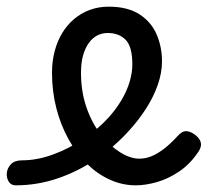

<svg xmlns="http://www.w3.org/2000/svg" viewBox="-107 -539 623 576"><path d="M300 17Q260 17 222.5 0Q185 -17 153.5 -48Q122 -79 98.5 -121.5Q75 -164 62 -214.5Q49 -265 49 -321Q49 -355 57 -385.5Q65 -416 80 -440.5Q95 -465 116 -482.5Q137 -500 163 -509.5Q189 -519 219 -519Q276 -519 311.5 -496Q347 -473 363 -435.5Q379 -398 379 -355Q379 -321 366.5 -285Q354 -249 332 -214.5Q310 -180 281 -148Q238 -100 183 -62.5Q128 -25 66.5 -4Q5 17 -60 17Q-74 17 -81 5.5Q-88 -6 -86.5 -20.5Q-85 -35 -74 -46.5Q-63 -58 -41 -58Q5 -58 53.5 -76Q102 -94 146 -124Q190 -154 221 -189Q243 -214 258.5 -240.5Q274 -267 282 -294Q290 -321 290 -346Q290 -399 270 -419.5Q250 -440 216 -440Q199 -440 184.5 -432.5Q170 -425 159 -409.5Q148 -394 142 -372Q136 -350 136 -321Q136 -264 152.5 -216.5Q169 -169 196 -135Q223 -101 253.5 -82Q284 -63 311 -63Q330 -63 348 -70.5Q366 -78 385.5 -93Q405 -108 425 -130Q439 -146 452 -145.5Q465 -145 479 -134Q493 -123 495.5 -111Q498 -99 489 -85Q464 -47 430.5 -24.5Q397 -2 363 7.5Q329 17 300 17Z"/></svg>

Font: Playwrite VN
Style: Regular
Weight: 400
Designer: Veronika Burian, José Scaglione
Foundry: TypeTogether
Version: Version 1.002